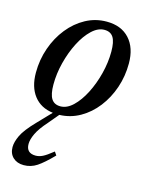

<svg xmlns="http://www.w3.org/2000/svg" viewBox="-108 -509 659 844"><g transform="rotate(15 221.5 -87.0)"><path d="M137.5 57.5Q104.5 94.5 91.8 121.8Q79 149 79 169Q79 211 122 211Q137.5 211 153.5 203.2Q169.5 195.5 199.5 171.5L210 187Q169 229 141.8 247Q114.5 265 82 265Q51.5 265 33 247.5Q14.5 230 14.5 200.5Q14.5 177.5 28.8 147.2Q43 117 87.5 71L146.5 9.5Q90.5 2.5 59.8 -37.2Q29 -77 29 -142Q29 -201 47.8 -254.5Q66.5 -308 99.8 -349.5Q133 -391 177.2 -415Q221.5 -439 272.5 -439Q339 -439 376.2 -398.2Q413.5 -357.5 413.5 -286Q413.5 -228 395.5 -175.2Q377.5 -122.5 345.2 -81Q313 -39.5 269.8 -15Q226.5 9.5 176.5 11ZM171 -26.5Q200.5 -26.5 228 -52.8Q255.5 -79 277.5 -122Q299.5 -165 312.5 -216Q325.5 -267 325.5 -316.5Q325.5 -361 312.8 -381.2Q300 -401.5 272 -401.5Q242.5 -401.5 214.8 -375.2Q187 -349 165 -306Q143 -263 130 -212Q117 -161 117 -111.5Q117 -67 130 -46.8Q143 -26.5 171 -26.5Z"/></g></svg>

Font: Newsreader Text Medium
Style: Italic
Weight: 500
Italic angle: -17°
Designer: Hugues Gentile
Foundry: Production Type
Version: Version 1.001